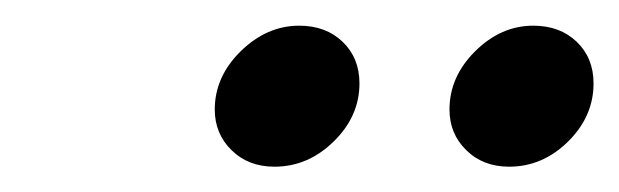

<svg xmlns="http://www.w3.org/2000/svg" viewBox="-20 -675 487 151"><path d="M380.4 -543.9Q359.9 -543.9 346.7 -556.9Q333.5 -569.8 333.5 -588.9Q333.5 -614.7 353.8 -634.8Q374 -654.8 399.4 -654.8Q420.4 -654.8 433.6 -642.1Q446.8 -629.4 446.8 -609.4Q446.8 -583.5 426.8 -563.7Q406.7 -543.9 380.4 -543.9ZM195.8 -543.9Q175.3 -543.9 162.1 -556.9Q148.9 -569.8 148.9 -588.9Q148.9 -614.7 169.4 -634.8Q189.9 -654.8 215.3 -654.8Q236.3 -654.8 249.5 -642.1Q262.7 -629.4 262.7 -609.4Q262.7 -583.5 242.4 -563.7Q222.2 -543.9 195.8 -543.9Z"/></svg>

Font: Elstob 14pt
Style: Italic
Weight: 400
Italic angle: -20°
Designer: Peter S. Baker
Version: Version 1.015